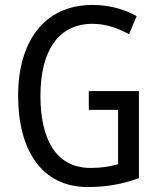

<svg xmlns="http://www.w3.org/2000/svg" viewBox="-20 -744 640 774"><path d="M338 -377V-301H456V-82C425 -73 390 -67 345 -67C201 -67 143 -190 143 -357C143 -543 218 -648 353 -648C404 -648 454 -632 500 -606L531 -679C479 -708 419 -724 353 -724C156 -724 53 -574 53 -358C53 -143 145 10 334 10C409 10 476 -2 540 -26V-377Z"/></svg>

Font: Noto Sans Khmer Condensed
Style: Regular
Weight: 400
Width: 3
Designer: Danh Hong and the Monotype Design Team
Foundry: Monotype Imaging Inc.
Version: Version 2.004